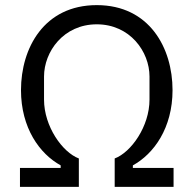

<svg xmlns="http://www.w3.org/2000/svg" viewBox="-20 -730 756 750"><path d="M58 0H288V-111C224 -135 152 -236 152 -341V-431C152 -528 228 -635 358 -635C488 -635 564 -528 564 -431V-341C564 -236 492 -135 428 -111V0H658V-74H499V-84C581 -129 654 -230 654 -378C654 -542 564 -710 358 -710C152 -710 62 -542 62 -378C62 -230 135 -129 217 -84V-74H58Z"/></svg>

Font: LVC Sans
Style: Regular
Weight: 400
Designer: Mike Abbink, Paul van der Laan, Pieter van Rosmalen
Foundry: Bold Monday
Version: Version 3.0